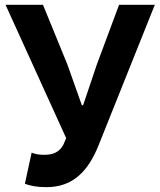

<svg xmlns="http://www.w3.org/2000/svg" viewBox="-20 -761 661 795"><path d="M172 14C282 14 345 -52 388 -159L621 -741H473L381 -494L324 -325H319L259 -494L158 -741H3L254 -189L242 -161C226 -132 201 -120 164 -120C136 -120 124 -124 111 -129L83 0C105 8 132 14 172 14Z"/></svg>

Font: Source Han Sans JP
Style: Bold
Weight: 700
Designer: Ryoko NISHIZUKA 西塚涼子 (kana, bopomofo & ideographs); Paul D. Hunt (Latin, Greek & Cyrillic); Sandoll Communications 산돌커뮤니
Foundry: Adobe
Version: Version 2.002;hotconv 1.0.116;makeotfexe 2.5.65601